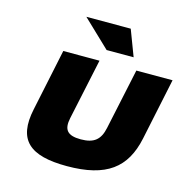

<svg xmlns="http://www.w3.org/2000/svg" viewBox="-102 -779 868 886"><g transform="rotate(15 331.5 -335.5)"><path d="M79 -205C46 -51 116 9 294 9C483 9 570 -59 601 -205L663 -500H490L428 -209C416 -152 388 -127 324 -127C259 -127 240 -152 252 -209L314 -500H141ZM203 -680 333 -556H462L415 -680Z"/></g></svg>

Font: LT Wave Black
Style: Italic
Weight: 900
Designer: Daniel Lyons
Version: Version 2.5 (Glyphs App)